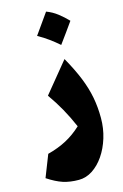

<svg xmlns="http://www.w3.org/2000/svg" viewBox="-153 -825 756 1184"><g transform="rotate(-15 224.5 -232.5)"><path d="M426.3 -39.1Q426.3 27.3 407.7 87.6Q389.2 147.9 357.2 194.6Q325.2 241.2 283.9 268.1Q242.7 294.9 196.8 294.9Q140.6 294.9 96.9 280.8Q53.2 266.6 0 231.4L55.2 90.8Q122.6 73.2 174.8 45.4Q227.1 17.6 274.4 -26.4Q246.1 -91.8 215.1 -147Q184.1 -202.1 146 -255.9L303.2 -447.8Q348.6 -367.2 375.5 -300.5Q402.3 -233.9 414.3 -171.1Q426.3 -108.4 426.3 -39.1ZM269 -759.8Q306.6 -746.1 339.4 -720.7Q372.1 -695.3 399.4 -666.5Q377 -634.8 353.8 -602.5Q330.6 -570.3 306.2 -537.1Q277.8 -562 246.1 -585.2Q214.4 -608.4 176.8 -629.4Q225.1 -696.3 269 -759.8Z"/></g></svg>

Font: Pinar Black
Style: Regular
Weight: 900
Designer: Amin Abedi
Version: Version 3.000